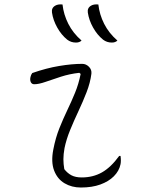

<svg xmlns="http://www.w3.org/2000/svg" viewBox="-20 -821 640 857"><path d="M259 -801Q264 -756 285 -714.5Q306 -673 344 -640Q335 -631 319 -631Q297 -631 280 -644Q254 -665 235.5 -698Q217 -731 212 -765Q209 -786 227 -796Q239 -803 259 -801ZM419 -801Q424 -756 445 -714.5Q466 -673 504 -640Q495 -631 479 -631Q457 -631 440 -644Q414 -665 395.5 -698Q377 -731 372 -765Q369 -786 387 -796Q399 -803 419 -801ZM124 -495Q187 -517 244 -526.5Q301 -536 347 -536Q364 -536 377 -523Q390 -510 388 -492Q383 -452 366.5 -409.5Q350 -367 330 -324.5Q310 -282 293 -240.5Q276 -199 268 -160Q263 -132 263 -110.5Q263 -89 267 -66Q281 -48 299 -38.5Q317 -29 345 -29Q395 -29 435 -51.5Q475 -74 512 -125H518Q521 -103 518 -88Q512 -58 488 -34Q465 -11 428 2.5Q391 16 341 16Q300 16 268 -3Q236 -22 221.5 -60Q207 -98 218 -154Q228 -206 245 -248.5Q262 -291 280.5 -329.5Q299 -368 315 -407Q331 -446 340 -491L334 -496Q290 -491 251.5 -478.5Q213 -466 183 -455.5Q153 -445 133 -445Q122 -445 117.5 -454.5Q113 -464 116 -477Q118 -487 124 -495Z"/></svg>

Font: Recursive Mn Csl St Lt
Style: Italic
Weight: 300
Italic angle: -15°
Monospace: yes
Version: Version 1.079;hotconv 1.0.112;makeotfexe 2.5.65598; ttfautoh